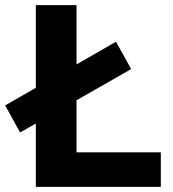

<svg xmlns="http://www.w3.org/2000/svg" viewBox="-60 -725 673 745"><path d="M79 0V-705H237V-134H564V0ZM18 -211 -40 -316 390 -563 449 -457Z"/></svg>

Font: Nunito Sans 10pt ExtraBold
Style: Regular
Weight: 800
Designer: Vernon Adams
Foundry: Vernon Adams
Version: Version 3.101;gftools[0.9.27]